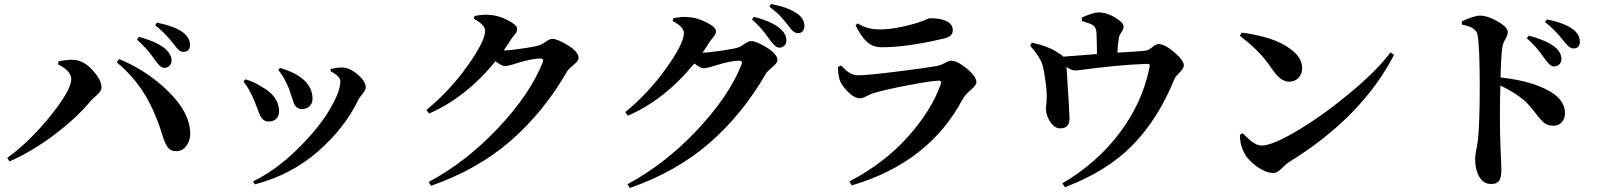

<svg xmlns="http://www.w3.org/2000/svg" viewBox="-20 -867 8040 959"><path d="M800 -528Q781 -528 755 -566Q714 -626 664 -669L674 -683Q768 -657 808 -621Q837 -593 837 -565Q837 -549 826.5 -538.5Q816 -528 800 -528ZM896 -608Q883 -608 873 -617Q863 -626 846 -649Q803 -704 755 -741L764 -754Q855 -735 894 -705Q929 -678 929 -643Q929 -608 896 -608ZM336 -472Q336 -512 270 -546L273 -561Q320 -570 350 -568Q398 -565 442.5 -516.5Q487 -468 487 -431Q487 -420 479.5 -409.5Q472 -399 456 -385Q440 -371 433 -363Q366 -281 254 -196Q142 -111 28 -61L16 -78Q130 -161 233 -289.5Q336 -418 336 -472ZM930 -206Q932 -168 912 -140Q892 -112 862 -112Q833 -111 818 -131.5Q803 -152 790 -195Q756 -308 702.5 -396Q649 -484 563 -556L575 -572Q712 -516 819 -412Q926 -308 930 -206Z M1423 -425Q1395 -491 1370 -517L1379 -528Q1435 -510 1463 -493Q1541 -447 1541 -374Q1541 -350 1525.5 -336Q1510 -322 1489 -322Q1472 -322 1462 -331Q1452 -340 1448 -350.5Q1444 -361 1436.5 -385Q1429 -409 1423 -425ZM1770 -369Q1701 -226 1567 -109.5Q1433 7 1253 54L1244 39Q1358 -17 1462.5 -119Q1567 -221 1623.5 -314.5Q1680 -408 1680 -461Q1680 -486 1631 -511L1632 -523Q1667 -530 1689 -530Q1727 -529 1767 -494.5Q1807 -460 1807 -430Q1807 -419 1790.5 -398Q1774 -377 1770 -369ZM1250 -364Q1227 -421 1196 -460L1206 -471Q1249 -458 1283 -436Q1374 -387 1374 -311Q1374 -288 1360 -274Q1346 -260 1321 -260Q1305 -260 1294.5 -269.5Q1284 -279 1279 -290Q1274 -301 1265 -325.5Q1256 -350 1250 -364Z M2496 -615Q2523 -615 2588.5 -624.5Q2654 -634 2674 -641Q2685 -644 2705.5 -658.5Q2726 -673 2738 -673Q2765 -673 2817.5 -640Q2870 -607 2870 -579Q2870 -563 2845 -543Q2820 -523 2813 -511Q2696 -308 2531.5 -164.5Q2367 -21 2133 61L2121 42Q2308 -58 2467.5 -227Q2627 -396 2691 -556Q2698 -575 2679 -575Q2638 -575 2557 -550Q2518 -537 2501 -537Q2486 -537 2455 -561Q2306 -379 2123 -300L2110 -318Q2225 -412 2314 -536.5Q2403 -661 2403 -713Q2403 -743 2347 -773L2350 -787Q2388 -795 2420 -793Q2468 -791 2515.5 -766.5Q2563 -742 2563 -723Q2563 -713 2559.5 -706.5Q2556 -700 2547.5 -690Q2539 -680 2533 -671Q2526 -658 2496 -615Z M3489 -604Q3516 -604 3581.5 -613.5Q3647 -623 3667 -630Q3678 -633 3698.5 -647.5Q3719 -662 3731 -662Q3758 -662 3810.5 -629Q3863 -596 3863 -568Q3863 -552 3838 -532Q3813 -512 3806 -500Q3689 -297 3524.5 -153.5Q3360 -10 3126 72L3114 53Q3301 -47 3460.5 -216Q3620 -385 3684 -545Q3691 -564 3672 -564Q3631 -564 3550 -539Q3511 -526 3494 -526Q3479 -526 3448 -550Q3299 -368 3116 -289L3103 -307Q3218 -401 3307 -525.5Q3396 -650 3396 -702Q3396 -732 3340 -762L3343 -776Q3381 -784 3413 -782Q3461 -780 3508.5 -755.5Q3556 -731 3556 -712Q3556 -702 3552.5 -695.5Q3549 -689 3540.5 -679Q3532 -669 3526 -660Q3519 -648 3489 -604ZM3736 -770 3745 -783Q3837 -760 3879 -722Q3908 -696 3908 -666Q3908 -650 3898 -639.5Q3888 -629 3872 -629Q3853 -629 3826 -667Q3780 -733 3736 -770ZM3823 -834 3832 -847Q3918 -830 3962 -799Q3998 -773 3998 -737Q3998 -721 3989 -711Q3980 -701 3965 -701Q3956 -701 3947 -707Q3938 -713 3933 -719Q3928 -725 3915 -742Q3913 -745 3905.5 -754Q3898 -763 3894 -767.5Q3890 -772 3882 -781.5Q3874 -791 3866 -798Q3858 -805 3847 -814.5Q3836 -824 3823 -834Z M4174 -468Q4165 -499 4166 -533L4181 -540Q4199 -522 4208.5 -513.5Q4218 -505 4233.5 -498Q4249 -491 4267 -491Q4310 -491 4452.5 -508.5Q4595 -526 4657 -537Q4676 -540 4698 -552Q4720 -564 4730 -564Q4761 -564 4809 -524.5Q4857 -485 4857 -456Q4857 -442 4828 -417Q4799 -392 4789 -373Q4620 -54 4234 59L4223 39Q4397 -52 4515 -184Q4633 -316 4679 -447Q4682 -457 4679 -461Q4676 -465 4667 -464Q4628 -463 4512 -440.5Q4396 -418 4347 -403Q4334 -400 4311 -388Q4288 -376 4276 -376Q4247 -376 4215 -408.5Q4183 -441 4174 -468ZM4739 -716Q4739 -684 4696 -675Q4511 -631 4385 -631Q4340 -631 4311 -657Q4282 -683 4253 -741L4264 -750Q4311 -720 4374 -720Q4448 -720 4549 -749Q4570 -755 4587.5 -762Q4605 -769 4613.5 -772.5Q4622 -776 4628 -776Q4680 -776 4709.5 -760.5Q4739 -745 4739 -716Z M5384 -762 5383 -779Q5440 -805 5466 -805Q5508 -805 5550 -779.5Q5592 -754 5592 -735Q5592 -721 5581 -705.5Q5570 -690 5568 -675Q5563 -642 5561 -604Q5674 -610 5706 -615Q5716 -616 5735.5 -631.5Q5755 -647 5766 -647Q5798 -647 5845.5 -606Q5893 -565 5893 -540Q5893 -526 5871.5 -504.5Q5850 -483 5846 -472Q5765 -273 5637.5 -142.5Q5510 -12 5300 68L5286 49Q5458 -52 5571.5 -202Q5685 -352 5721 -528Q5724 -541 5721 -545Q5718 -549 5707 -548Q5622 -545 5539.5 -536.5Q5457 -528 5409 -521.5Q5361 -515 5351 -515Q5331 -515 5307 -533Q5308 -514 5312 -453.5Q5316 -393 5319 -342Q5322 -291 5322 -275Q5322 -226 5277 -226Q5248 -225 5226 -258Q5204 -291 5204 -324Q5204 -329 5206 -345Q5208 -361 5208 -371Q5210 -399 5202 -460.5Q5194 -522 5185 -548Q5173 -584 5125 -639L5134 -654Q5208 -639 5256 -609Q5283 -593 5291 -584Q5298 -584 5459 -597Q5459 -645 5457 -699Q5456 -731 5438 -742Q5425 -750 5384 -762Z M6173 -688 6182 -704Q6256 -695 6322 -674Q6388 -653 6436 -614Q6484 -575 6484 -526Q6484 -498 6466 -478.5Q6448 -459 6419 -459Q6379 -459 6341 -512Q6311 -555 6296.5 -573Q6282 -591 6250.5 -622Q6219 -653 6173 -688ZM6282 -140Q6335 -140 6461 -215Q6587 -290 6721.5 -401.5Q6856 -513 6925 -605L6943 -593Q6781 -280 6416 -56Q6406 -50 6382.5 -26.5Q6359 -3 6342 -3Q6302 -3 6257 -36Q6212 -69 6195 -102Q6173 -144 6173 -193L6187 -202Q6188 -201 6194.5 -194.5Q6201 -188 6202.5 -186.5Q6204 -185 6211 -178.5Q6218 -172 6220.5 -169.5Q6223 -167 6229.5 -162Q6236 -157 6240 -155Q6244 -153 6250 -149Q6256 -145 6260.5 -144Q6265 -143 6271 -141.5Q6277 -140 6282 -140Z M7606 -676 7616 -689Q7712 -663 7750 -629Q7779 -603 7779 -572Q7779 -556 7768.5 -545.5Q7758 -535 7742 -535Q7731 -535 7721.5 -543.5Q7712 -552 7696 -573Q7652 -637 7606 -676ZM7282 -744 7281 -760Q7343 -789 7372 -789Q7410 -789 7460.5 -760Q7511 -731 7511 -707Q7511 -692 7498.5 -670.5Q7486 -649 7484 -631Q7477 -584 7475 -480Q7633 -463 7724 -409Q7797 -366 7797 -300Q7797 -275 7781 -257Q7765 -239 7739 -239Q7710 -239 7692.5 -253.5Q7675 -268 7648.5 -303.5Q7622 -339 7594 -365Q7544 -407 7474 -440Q7469 -279 7475 -120Q7476 -100 7477 -76.5Q7478 -53 7478.5 -40Q7479 -27 7479 -21Q7479 19 7468 35.5Q7457 52 7428 52Q7390 52 7369 16.5Q7348 -19 7348 -76Q7348 -91 7354 -120.5Q7360 -150 7362 -170Q7371 -254 7371 -439Q7371 -631 7360 -693Q7353 -732 7282 -744ZM7697 -757 7706 -770Q7793 -753 7836 -721Q7871 -695 7871 -659Q7871 -625 7838 -625Q7818 -625 7788 -665Q7745 -720 7697 -757Z"/></svg>

Font: Swei Spring CJKtc
Style: Bold
Weight: 700
Version: Version 1.021